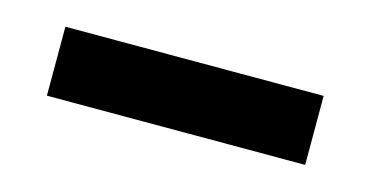

<svg xmlns="http://www.w3.org/2000/svg" viewBox="-29 -761 469 242"><g transform="rotate(15 205.5 -640.0)"><path d="M36 -595V-685H373V-595Z"/></g></svg>

Font: Montagu Slab 24pt
Style: Bold
Weight: 700
Designer: Florian Karsten
Foundry: Florian Karsten
Version: Version 1.000